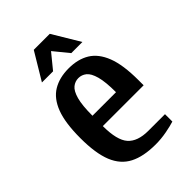

<svg xmlns="http://www.w3.org/2000/svg" viewBox="-206 -767 865 865"><g transform="rotate(-45 226.5 -335.0)"><path d="M262 10Q185 10 136.5 -15Q88 -40 65 -96.5Q42 -153 42 -250Q42 -347 63.5 -403.5Q85 -460 126.5 -485Q168 -510 227 -510Q286 -510 327 -485Q368 -460 390 -403.5Q412 -347 412 -250V-217H152Q152 -127 183 -92Q214 -57 282 -57H388V-10Q366 -3 331.5 3.5Q297 10 262 10ZM152 -283H302Q302 -349 292 -385Q282 -421 265 -434.5Q248 -448 227 -448Q206 -448 189 -434.5Q172 -421 162 -385Q152 -349 152 -283ZM97 -550 175 -680H277L355 -550H284L226 -621L168 -550Z"/></g></svg>

Font: Cuprum SemiBold
Style: Regular
Weight: 600
Designer: Jovanny Lemonad
Foundry: Jovanny Lemonad
Version: Version 3.000